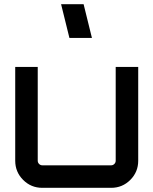

<svg xmlns="http://www.w3.org/2000/svg" viewBox="-20 -901 735 921"><path d="M535 -580H643V-130Q643 -76 605 -38Q567 0 513 0H183Q129 0 91 -38Q53 -76 53 -130V-580H161V-130Q161 -121 167.5 -114.5Q174 -108 183 -108H513Q522 -108 528.5 -114.5Q535 -121 535 -130ZM381 -881 421 -719H313L273 -881Z"/></svg>

Font: Orbitron
Style: Regular
Weight: 500
Designer: Matt McInerney
Foundry: Matt McInerney
Version: 1.000